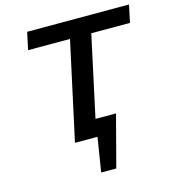

<svg xmlns="http://www.w3.org/2000/svg" viewBox="-123 -760 955 1056"><g transform="rotate(-15 354.5 -231.5)"><path d="M330 0 351 -98H486L415 0ZM322 195 369 -98H485L408 195ZM225 0 368 -658H489L347 0ZM108 -559 129 -658H709L688 -559Z"/></g></svg>

Font: Ysabeau Office
Style: Bold Italic
Weight: 700
Italic angle: -12°
Designer: Christian Thalmann (Catharsis Fonts)
Version: Version 2.001;gftools[0.9.30]; featfreeze: tnum,lnum,ss02